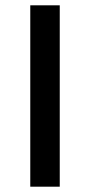

<svg xmlns="http://www.w3.org/2000/svg" viewBox="-20 -703 339 723"><path d="M94 -683H205V0H94Z"/></svg>

Font: Fahkwang Medium
Style: Regular
Weight: 500
Version: Version 1.000; ttfautohint (v1.6)